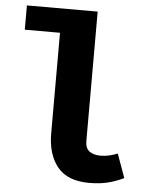

<svg xmlns="http://www.w3.org/2000/svg" viewBox="-54 -808 724 872"><g transform="rotate(5 307.5 -372.0)"><path d="M355.9 -761V-171.3Q355.9 -138.5 374.6 -124.4Q393.3 -110.3 426.2 -110.3Q447.2 -110.3 466.7 -115.1Q486.2 -120 503.1 -126.7L542.1 -18.5Q514.4 -4.1 475.4 6.7Q436.4 17.4 384.6 17.4Q286.2 17.4 240 -39.2Q193.8 -95.9 193.8 -191.3V-650.3H33.3V-761Z"/></g></svg>

Font: FiraCode Nerd Font
Style: Bold
Weight: 700
Designer: Carrois Corporate, Edenspiekermann AG, Nikita Prokopov
Foundry: Carrois Corporate, Edenspiekermann AG, Nikita Prokopov
Version: Version 6.002;Nerd Fonts 2.1.0